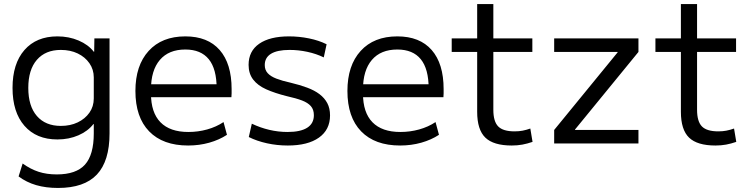

<svg xmlns="http://www.w3.org/2000/svg" viewBox="-20 -710 3712 950"><path d="M267 220Q207 220 159 206Q111 192 72 163L92 99Q131 127 171 140Q211 153 261 153Q357 153 400.5 104.5Q444 56 444 -50V-96H442Q415 -61 368 -40.5Q321 -20 264 -20Q160 -20 101 -87.5Q42 -155 42 -275Q42 -395 101 -462.5Q160 -530 264 -530Q321 -530 369 -509.5Q417 -489 444 -454H446L447 -520H522V-50Q522 87 459.5 153.5Q397 220 267 220ZM281 -87Q328 -87 364.5 -104.5Q401 -122 422.5 -152.5Q444 -183 444 -223V-327Q444 -366 422.5 -397Q401 -428 364.5 -445.5Q328 -463 281 -463Q205 -463 162.5 -414Q120 -365 120 -275Q120 -185 162.5 -136Q205 -87 281 -87Z M911 10Q786 10 718 -60Q650 -130 650 -260Q650 -386 715.5 -458Q781 -530 897 -530Q1008 -530 1067 -462.5Q1126 -395 1126 -269Q1126 -259 1126 -248Q1126 -237 1125 -229H693V-293H1067L1052 -272Q1052 -369 1013 -417Q974 -465 897 -465Q815 -465 771 -413.5Q727 -362 727 -267V-247Q727 -153 774 -105Q821 -57 912 -57Q960 -57 1005 -69.5Q1050 -82 1086 -106L1103 -43Q1065 -18 1015.5 -4Q966 10 911 10Z M1404 10Q1351 10 1301 -1Q1251 -12 1211 -32L1226 -98Q1268 -78 1312.5 -67.5Q1357 -57 1403 -57Q1467 -57 1500 -78Q1533 -99 1533 -140Q1533 -168 1518 -185Q1503 -202 1474 -213Q1445 -224 1400 -234Q1340 -249 1297.5 -268Q1255 -287 1232.5 -316.5Q1210 -346 1210 -389Q1210 -457 1262.5 -493.5Q1315 -530 1410 -530Q1460 -530 1509 -520Q1558 -510 1596 -491L1582 -426Q1545 -444 1501 -453.5Q1457 -463 1413 -463Q1352 -463 1321 -444Q1290 -425 1290 -388Q1290 -364 1304.5 -348Q1319 -332 1347.5 -321Q1376 -310 1417 -301Q1463 -290 1499.5 -276.5Q1536 -263 1561 -244Q1586 -225 1599.5 -199.5Q1613 -174 1613 -139Q1613 -68 1558 -29Q1503 10 1404 10Z M1960 10Q1835 10 1767 -60Q1699 -130 1699 -260Q1699 -386 1764.5 -458Q1830 -530 1946 -530Q2057 -530 2116 -462.5Q2175 -395 2175 -269Q2175 -259 2175 -248Q2175 -237 2174 -229H1742V-293H2116L2101 -272Q2101 -369 2062 -417Q2023 -465 1946 -465Q1864 -465 1820 -413.5Q1776 -362 1776 -267V-247Q1776 -153 1823 -105Q1870 -57 1961 -57Q2009 -57 2054 -69.5Q2099 -82 2135 -106L2152 -43Q2114 -18 2064.5 -4Q2015 10 1960 10Z M2512 10Q2422 10 2381.5 -29Q2341 -68 2341 -157V-453H2215V-520H2341V-690H2421V-520H2614V-453H2421V-167Q2421 -109 2445 -84.5Q2469 -60 2526 -60Q2548 -60 2566 -63.5Q2584 -67 2604 -74L2615 -8Q2589 1 2564.5 5.5Q2540 10 2512 10Z M2722 0V-67L3036 -451V-453H2722V-520H3139V-453L2825 -69V-67H3139V0Z M3520 10Q3430 10 3389.5 -29Q3349 -68 3349 -157V-453H3223V-520H3349V-690H3429V-520H3622V-453H3429V-167Q3429 -109 3453 -84.5Q3477 -60 3534 -60Q3556 -60 3574 -63.5Q3592 -67 3612 -74L3623 -8Q3597 1 3572.5 5.5Q3548 10 3520 10Z"/></svg>

Font: M PLUS 2
Style: Regular
Weight: 400
Designer: Coji Morishita
Foundry: UNDERFOREST DESIGN
Version: Version 1.001